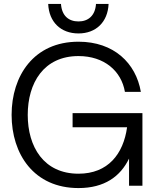

<svg xmlns="http://www.w3.org/2000/svg" viewBox="-20 -944 802 976"><path d="M379 12C511 12 592 -47 636 -138V0H704V-369H349V-297H626C607 -161 529 -61 379 -61C202 -61 121 -198 121 -360C121 -522 202 -659 379 -659C510 -659 597 -583 615 -477H696C671 -623 559 -732 379 -732C152 -732 39 -559 39 -360C39 -161 152 12 379 12ZM225 -924C229 -832 289 -774 379 -774C468 -774 528 -832 532 -924H468C464 -864 428 -835 379 -835C329 -835 294 -864 290 -924Z"/></svg>

Font: Aspekta 350
Style: Regular
Weight: 350
Designer: Ivo Dolenc
Version: Version 2.000